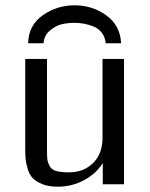

<svg xmlns="http://www.w3.org/2000/svg" viewBox="-20 -694 566 723"><path d="M88 -531 86 -533Q88 -599 141 -636.5Q194 -674 261 -674Q328 -674 380.5 -636Q433 -598 436 -531H378Q376 -554 363.5 -570.5Q351 -587 331.5 -594.5Q312 -602 295 -605Q278 -608 260 -608Q236 -608 213.5 -603Q191 -598 168.5 -579.5Q146 -561 144 -531ZM75 -133V-472H157V-124Q157 -102 158.5 -92Q160 -82 167 -68.5Q174 -55 192 -50Q210 -45 240 -45Q295 -45 330.5 -80Q366 -115 366 -175V-472H447V0H367V-80Q342 -40 296.5 -15.5Q251 9 197 9Q163 9 139.5 -0.5Q116 -10 103.5 -23Q91 -36 84.5 -57.5Q78 -79 76.5 -94.5Q75 -110 75 -133Z"/></svg>

Font: Coval
Style: Light
Weight: 300
Foundry: Context Ltd
Version: Version 001.000